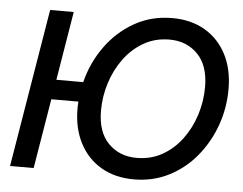

<svg xmlns="http://www.w3.org/2000/svg" viewBox="-52 -803 1111 879"><g transform="rotate(5 503.0 -363.5)"><path d="M252.9 -727.5 200.7 -411.6H324.2Q346.7 -502 399.9 -576.2Q453.1 -650.4 531 -694.8Q608.9 -739.3 705.6 -739.3Q791.5 -739.3 855.5 -701.9Q919.4 -664.6 954.6 -596.7Q989.7 -528.8 989.7 -437.5Q989.7 -350.1 960.7 -269.5Q931.6 -189 878.9 -125.5Q826.2 -62 753.4 -25.1Q680.7 11.7 593.3 11.7Q506.8 11.7 442.9 -25.6Q378.9 -63 343.8 -130.9Q308.6 -198.7 308.6 -289.1Q308.6 -305.2 310.1 -320.8H185.5L132.3 0H23.9L144.5 -727.5ZM597.7 -87.4Q663.1 -87.4 715.6 -117.2Q768.1 -147 805.2 -197.3Q842.3 -247.6 862.1 -310.1Q881.8 -372.6 881.8 -437.5Q881.8 -536.1 831.1 -588.1Q780.3 -640.1 701.2 -640.1Q635.7 -640.1 583.3 -610.1Q530.8 -580.1 493.4 -529.5Q456.1 -479 436.3 -416.5Q416.5 -354 416.5 -289.6Q416.5 -190.9 467.3 -139.2Q518.1 -87.4 597.7 -87.4Z"/></g></svg>

Font: Inter Display Medium
Style: Italic
Weight: 500
Italic angle: -9.39999°
Designer: Rasmus Andersson
Foundry: rsms
Version: Version 4.000;git-a52131595